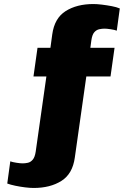

<svg xmlns="http://www.w3.org/2000/svg" viewBox="-20 -748 640 952"><path d="M147 184Q129 184 104.5 181Q80 178 56 173Q32 168 16 162L31 52Q42 56 61.5 59Q81 62 92 62Q105 62 118.5 59Q132 56 142.5 43.5Q153 31 157 4L210 -369H146L166 -511H230L239 -577Q250 -658 305.5 -693Q361 -728 443 -728Q461 -728 485.5 -725Q510 -722 534 -717.5Q558 -713 574 -706L559 -596Q549 -600 529 -603Q509 -606 498 -606Q486 -606 472 -603Q458 -600 447.5 -588Q437 -576 433 -548L428 -511H548L528 -369H408L351 33Q340 114 284.5 149Q229 184 147 184Z"/></svg>

Font: Chivo Mono Medium Black
Style: Italic
Weight: 900
Italic angle: -8.05°
Monospace: yes
Version: Version 1.008